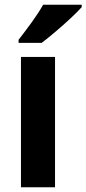

<svg xmlns="http://www.w3.org/2000/svg" viewBox="-20 -786 363 806"><path d="M211 0H68V-547H211ZM323 -756Q306 -737 276 -709Q246 -681 213 -653Q180 -625 155 -606H58V-619Q83 -651 112.5 -691.5Q142 -732 161 -766H323Z"/></svg>

Font: Noto Sans Lao UI SemCond
Style: Bold
Weight: 700
Width: 4
Designer: Monotype Design Team
Foundry: Monotype Imaging Inc.
Version: Version 2.000; ttfautohint (v1.8.4.7-5d5b)